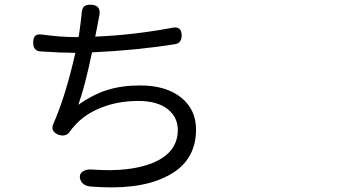

<svg xmlns="http://www.w3.org/2000/svg" viewBox="-20 -775 1540 822"><path d="M366.2 23.4Q331.1 19.5 323.2 -8.8Q317.4 -30.3 335.9 -42Q352.5 -51.8 379.9 -48.8Q536.1 -38.1 632.8 -77.1Q741.2 -121.1 741.2 -218.8Q741.2 -273.4 698.2 -307.6Q653.3 -342.8 572.3 -342.8Q485.4 -342.8 414.1 -314.5Q338.9 -285.2 293 -229.5Q292 -227.5 289.1 -225.6Q284.2 -218.8 282.2 -215.8Q263.7 -186.5 230.5 -198.2Q193.4 -212.9 209 -246.1Q260.7 -363.3 302.7 -548.8H301.8Q247.1 -548.8 155.3 -554.7Q122.1 -555.7 122.1 -591.8Q122.1 -613.3 130.9 -621.6Q139.6 -629.9 160.2 -627Q241.2 -616.2 300.8 -616.2H316.4Q320.3 -637.7 324.2 -670.9Q325.2 -675.8 325.2 -678.7Q327.1 -690.4 329.1 -710.9V-713.9Q330.1 -737.3 339.4 -746.6Q348.6 -755.9 371.1 -754.9Q416 -752 404.3 -704.1Q400.4 -682.6 398.4 -672.9Q397.5 -668 395.5 -657.2Q390.6 -632.8 387.7 -618.2Q552.7 -625 717.8 -656.2Q757.8 -664.1 757.8 -623Q757.8 -590.8 729.5 -585.9Q565.4 -559.6 374 -550.8Q343.8 -406.2 315.4 -326.2Q377 -370.1 439 -389.6Q501 -409.2 580.1 -409.2Q691.4 -409.2 756.8 -356.4Q819.3 -304.7 819.3 -220.7Q819.3 -76.2 682.6 -14.6Q566.4 40 366.2 23.4Z"/></svg>

Font: Bpmf GenSen Rounded R
Style: R
Weight: 400
Foundry: But Ko
Version: Version 1.320